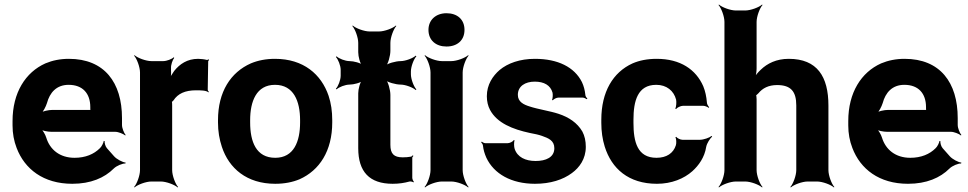

<svg xmlns="http://www.w3.org/2000/svg" viewBox="-20 -796 4245 842"><path d="M282 -538C244 -538 210 -531 179 -518C92 -479 35 -390 35 -265V-246C35 -211 41 -178 53 -147C88 -55 170 10 297 10C378 10 438 -16 479 -57C491 -69 518 -80 530 -79L531 -83C518 -84 491 -98 480 -111L449 -146C442 -154 438 -169 439 -177L435 -178C434 -170 426 -153 418 -146C392 -120 355 -104 307 -104C242 -104 199 -140 183 -192C179 -206 167 -226 158 -233L156 -229C165 -223 189 -218 205 -218H485C499 -218 521 -209 529 -202L531 -204C524 -212 515 -234 515 -248V-278C515 -434 438 -538 282 -538ZM376 -326V-320C376 -317 376 -311 378 -310L380 -312C379 -314 373 -314 370 -314H210C193 -314 166 -308 156 -301L159 -297C169 -305 181 -328 186 -344C198 -389 227 -424 281 -424C342 -424 376 -387 376 -326Z M894 -391 896 -393C894 -395 891 -399 891 -403L893 -527C893 -529 896 -532 897 -533L894 -536C893 -535 890 -533 888 -533C877 -536 861 -538 849 -538C801 -538 768 -515 744 -485C736 -474 726 -458 723 -449L726 -448C730 -457 731 -475 730 -488V-497C729 -511 737 -534 744 -542L742 -545C734 -537 711 -528 696 -528H644C620 -528 583 -542 570 -554L568 -552C580 -539 594 -502 594 -478V-50C594 -26 580 11 568 24L570 26C583 14 620 0 644 0H685C709 0 746 14 759 26L761 24C749 11 735 -26 735 -50V-334C735 -337 735 -350 733 -351L731 -348C732 -347 740 -354 741 -356C760 -385 791 -400 840 -400C857 -400 885 -400 894 -391Z M936 -269V-259C936 -220 942 -185 953 -152C984 -58 1062 10 1187 10C1227 10 1263 3 1294 -10C1381 -49 1437 -134 1437 -259V-269C1437 -308 1432 -343 1421 -376C1389 -470 1311 -538 1186 -538C1146 -538 1111 -531 1080 -518C992 -479 936 -394 936 -269ZM1296 -269V-259C1296 -176 1269 -104 1187 -104C1103 -104 1077 -175 1077 -259V-269C1077 -351 1104 -424 1186 -424C1268 -424 1296 -352 1296 -269Z M1702 10C1731 10 1754 6 1776 0C1781 -1 1790 1 1793 4L1795 1C1792 -2 1788 -11 1788 -16V-104C1788 -107 1791 -110 1793 -112L1790 -115C1788 -113 1785 -109 1782 -109C1771 -107 1759 -106 1746 -106C1707 -106 1692 -122 1692 -161V-380C1692 -401 1682 -438 1671 -449L1668 -446C1679 -435 1716 -425 1737 -425C1758 -425 1792 -412 1803 -401L1806 -404C1795 -415 1782 -449 1782 -470V-483C1782 -504 1795 -538 1806 -549L1803 -552C1792 -541 1758 -528 1737 -528C1716 -528 1679 -518 1668 -507L1671 -504C1682 -515 1692 -552 1692 -573V-608C1692 -632 1706 -669 1718 -682L1716 -684C1703 -672 1666 -658 1642 -658H1601C1577 -658 1540 -672 1527 -684L1525 -682C1537 -669 1551 -632 1551 -608V-567C1551 -548 1559 -517 1569 -507L1572 -510C1562 -520 1531 -528 1513 -528C1494 -528 1466 -539 1456 -549L1453 -546C1463 -536 1474 -508 1474 -490V-464C1474 -445 1463 -417 1453 -407L1456 -404C1466 -414 1494 -425 1513 -425C1531 -425 1562 -433 1572 -443L1569 -446C1559 -436 1551 -405 1551 -387V-146C1551 -43 1600 10 1702 10Z M2009 -50V-478C2009 -502 2023 -539 2035 -552L2033 -554C2020 -542 1983 -528 1959 -528H1918C1894 -528 1857 -542 1844 -554L1842 -552C1854 -539 1868 -502 1868 -478V-50C1868 -26 1854 11 1842 24L1844 26C1857 14 1894 0 1918 0H1959C1983 0 2020 14 2033 26L2035 24C2023 11 2009 -26 2009 -50ZM1938 -592C1985 -592 2017 -619 2017 -665C2017 -711 1985 -738 1938 -738C1892 -738 1859 -709 1859 -665C1859 -619 1892 -592 1938 -592Z M2329 -90C2284 -90 2249 -107 2237 -143C2234 -152 2233 -173 2237 -180L2233 -182C2230 -175 2215 -168 2206 -168H2109C2103 -168 2096 -172 2093 -175L2090 -172C2093 -169 2098 -162 2098 -157C2100 -139 2105 -122 2113 -104C2146 -34 2222 10 2326 10C2394 10 2449 -8 2488 -37C2521 -61 2549 -99 2549 -152C2549 -178 2544 -200 2534 -219C2512 -257 2475 -282 2429 -297C2393 -309 2339 -317 2303 -329C2277 -337 2251 -349 2251 -380C2251 -418 2283 -438 2325 -438C2366 -438 2394 -422 2403 -390C2405 -382 2404 -364 2401 -358L2404 -356C2408 -361 2420 -368 2429 -368H2535C2541 -368 2549 -364 2553 -361L2556 -364C2552 -367 2547 -374 2547 -380C2545 -400 2540 -419 2532 -436C2499 -502 2426 -538 2326 -538C2260 -538 2207 -519 2171 -489C2141 -463 2115 -425 2115 -374C2115 -351 2120 -331 2129 -314C2160 -256 2229 -229 2303 -213C2325 -209 2343 -205 2357 -200C2385 -190 2411 -180 2411 -146C2411 -106 2374 -90 2329 -90Z M2758 -257V-271C2758 -353 2776 -424 2858 -424C2903 -424 2935 -398 2945 -359C2947 -349 2946 -326 2941 -320L2945 -318C2949 -324 2965 -332 2975 -332H3064C3072 -332 3083 -327 3088 -323L3090 -326C3086 -330 3080 -339 3080 -347C3078 -372 3073 -396 3064 -418C3032 -491 2964 -538 2860 -538C2819 -538 2784 -531 2754 -518C2668 -479 2617 -393 2617 -271V-257C2617 -220 2622 -185 2632 -153C2662 -57 2736 10 2861 10C2926 10 2980 -13 3016 -45C3044 -70 3070 -106 3077 -152C3080 -168 3094 -189 3103 -197L3101 -200C3091 -192 3066 -183 3049 -183H2973C2964 -183 2949 -190 2946 -196L2942 -194C2946 -188 2947 -168 2944 -159C2933 -124 2903 -104 2859 -104C2775 -104 2758 -174 2758 -257Z M3388 -423C3448 -423 3472 -395 3472 -334V-50C3472 -26 3458 11 3446 24L3448 26C3461 14 3498 0 3522 0H3563C3587 0 3624 14 3637 26L3639 24C3627 11 3613 -26 3613 -50V-333C3613 -460 3564 -538 3439 -538C3385 -538 3345 -518 3316 -490C3305 -480 3292 -464 3287 -455L3291 -453C3295 -463 3298 -481 3298 -496V-700C3298 -724 3312 -761 3324 -774L3322 -776C3309 -764 3272 -750 3248 -750H3207C3183 -750 3146 -764 3133 -776L3131 -774C3143 -761 3157 -724 3157 -700V-50C3157 -26 3143 11 3131 24L3133 26C3146 14 3183 0 3207 0H3248C3272 0 3309 14 3322 26L3324 24C3312 11 3298 -26 3298 -50V-361C3298 -365 3297 -380 3295 -381L3293 -377C3295 -376 3304 -385 3306 -387C3324 -409 3350 -423 3388 -423Z M3947 -538C3909 -538 3875 -531 3844 -518C3757 -479 3700 -390 3700 -265V-246C3700 -211 3706 -178 3718 -147C3753 -55 3835 10 3962 10C4043 10 4103 -16 4144 -57C4156 -69 4183 -80 4195 -79L4196 -83C4183 -84 4156 -98 4145 -111L4114 -146C4107 -154 4103 -169 4104 -177L4100 -178C4099 -170 4091 -153 4083 -146C4057 -120 4020 -104 3972 -104C3907 -104 3864 -140 3848 -192C3844 -206 3832 -226 3823 -233L3821 -229C3830 -223 3854 -218 3870 -218H4150C4164 -218 4186 -209 4194 -202L4196 -204C4189 -212 4180 -234 4180 -248V-278C4180 -434 4103 -538 3947 -538ZM4041 -326V-320C4041 -317 4041 -311 4043 -310L4045 -312C4044 -314 4038 -314 4035 -314H3875C3858 -314 3831 -308 3821 -301L3824 -297C3834 -305 3846 -328 3851 -344C3863 -389 3892 -424 3946 -424C4007 -424 4041 -387 4041 -326Z"/></svg>

Font: Asimov
Style: Edge
Weight: 500
Designer: Google
Version: Version 2.000980: 2014